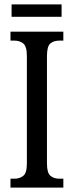

<svg xmlns="http://www.w3.org/2000/svg" viewBox="-20 -859 337 879"><path d="M28 0V-41H47Q70 -41 86.5 -54Q103 -67 103 -110V-602Q103 -647 86.5 -660Q70 -673 47 -673H28V-714H270V-673H251Q226 -673 210.5 -660Q195 -647 195 -602V-111Q195 -68 210.5 -54.5Q226 -41 251 -41H270V0ZM33 -782V-839H262V-782Z"/></svg>

Font: Noto Serif Hebrew ExtraCondensed
Style: Regular
Weight: 400
Width: 2
Designer: Monotype Design Team
Foundry: Monotype Imaging Inc.
Version: Version 2.004; ttfautohint (v1.8.4.7-5d5b)